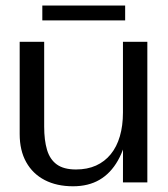

<svg xmlns="http://www.w3.org/2000/svg" viewBox="-20 -647 597 681"><path d="M239 13.7Q181.3 13.7 138.7 -8.3Q96.2 -30.3 73 -71.8Q49.8 -113.2 49.8 -171.5V-498.8H136.7V-197.7Q136.7 -149.6 146.8 -115.6Q156.9 -81.6 181.5 -63.7Q206.1 -45.9 249.5 -45.9Q289.6 -45.9 320.6 -59.8Q351.5 -73.8 372.8 -100Q394.2 -126.2 405.1 -163.6Q416.1 -201 416.1 -247.8V-498.8H502.6V0H416.1L416.4 -212.2L436.1 -189.9Q423.8 -123 398.2 -77.7Q372.5 -32.3 333 -9.3Q293.6 13.7 239 13.7ZM130.1 -574.6V-627.4H423.9V-574.6Z"/></svg>

Font: Russolo 10pt ExtraLight
Style: Regular
Weight: 200
Designer: Micah Stupak-Hahn
Version: Version 1.000